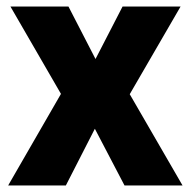

<svg xmlns="http://www.w3.org/2000/svg" viewBox="-20 -569 585 589"><path d="M167 -281 5 0H182L271 -174L362 0H540L378 -280L534 -549H356L273 -388L190 -549H12Z"/></svg>

Font: Noto Sans Sinhala UI SemiCondensed ExtraBold
Style: Regular
Weight: 800
Width: 4
Designer: Jelle Bosma - Monotype Design Team
Foundry: Monotype Imaging Inc.
Version: Version 2.006